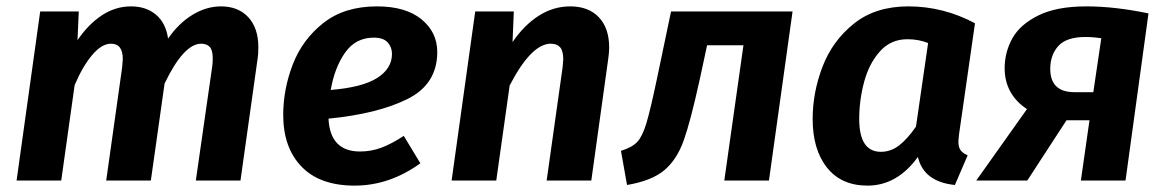

<svg xmlns="http://www.w3.org/2000/svg" viewBox="-20 -566 3654 602"><path d="M790 -418Q790 -396 788 -384L734 0H594L645 -355Q647 -366 647 -383Q647 -409 637.5 -419Q628 -429 611 -429Q556 -429 496 -304L453 0H313L363 -355Q365 -375 365 -381Q365 -429 328 -429Q299 -429 269 -393.5Q239 -358 214 -299L172 0H32L106 -530H227L223 -440Q257 -490 299.5 -518Q342 -546 391 -546Q438 -546 469 -520Q500 -494 507 -445Q540 -493 583.5 -519.5Q627 -546 673 -546Q727 -546 758.5 -512Q790 -478 790 -418Z M1010 -194Q1015 -91 1109 -91Q1144 -91 1176 -103Q1208 -115 1246 -140L1298 -54Q1201 16 1092 16Q983 16 925.5 -43.5Q868 -103 868 -206Q868 -286 898 -364Q928 -442 994 -494Q1060 -546 1162 -546Q1252 -546 1301.5 -505.5Q1351 -465 1351 -403Q1351 -302 1257.5 -255.5Q1164 -209 1010 -194ZM1209 -397Q1209 -418 1195.5 -433Q1182 -448 1152 -448Q1095 -448 1062 -401Q1029 -354 1017 -284Q1116 -292 1162.5 -321.5Q1209 -351 1209 -397Z M1890 -417Q1890 -401 1887 -381L1834 0H1694L1744 -355Q1746 -375 1746 -380Q1746 -407 1736 -418Q1726 -429 1707 -429Q1646 -429 1578 -298L1536 0H1396L1470 -530H1591L1587 -434Q1623 -487 1669 -516.5Q1715 -546 1768 -546Q1825 -546 1857.5 -512Q1890 -478 1890 -417Z M2391 0H2251L2311 -424H2197L2174 -317Q2145 -185 2123.5 -125Q2102 -65 2062.5 -32Q2023 1 1946 14L1927 -93Q1962 -104 1978 -121Q1994 -138 2006.5 -179Q2019 -220 2040 -320L2084 -530H2465Z M3037 -493 2987 -145Q2985 -127 2985 -121Q2985 -105 2991.5 -95.5Q2998 -86 3014 -79L2974 14Q2876 4 2858 -74Q2793 16 2700 16Q2618 16 2573 -40.5Q2528 -97 2528 -193Q2528 -276 2559 -357Q2590 -438 2657.5 -492Q2725 -546 2828 -546Q2938 -546 3037 -493ZM2674 -193Q2674 -90 2742 -90Q2773 -90 2799 -110Q2825 -130 2852 -169L2890 -431Q2861 -443 2825 -443Q2773 -443 2739 -405Q2705 -367 2689.5 -309.5Q2674 -252 2674 -193Z M3581 -524 3509 0H3369L3396 -189H3324L3201 0H3041L3200 -224Q3166 -246 3148 -278.5Q3130 -311 3130 -352Q3130 -402 3154 -445.5Q3178 -489 3235.5 -517.5Q3293 -546 3386 -546Q3475 -546 3581 -524ZM3273 -350Q3273 -277 3349 -277H3408L3433 -446Q3408 -450 3383 -450Q3324 -450 3298.5 -422Q3273 -394 3273 -350Z"/></svg>

Font: Fira Sans SemiBold
Style: Italic
Weight: 600
Italic angle: -8°
Designer: bBox Type GmbH & Carrois Corporate GbR & Edenspiekermann AG
Foundry: bBox Type GmbH & Carrois Corporate GbR & Edenspiekermann AG
Version: Version 4.301